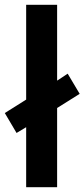

<svg xmlns="http://www.w3.org/2000/svg" viewBox="-31 -780 352 800"><path d="M78 0V-250L38 -226L-11 -309L78 -365V-760H207V-444L251 -473L301 -389L207 -330V0Z"/></svg>

Font: Noto Sans Adlam Unjoined SemiBold
Style: Regular
Weight: 600
Version: Version 3.001